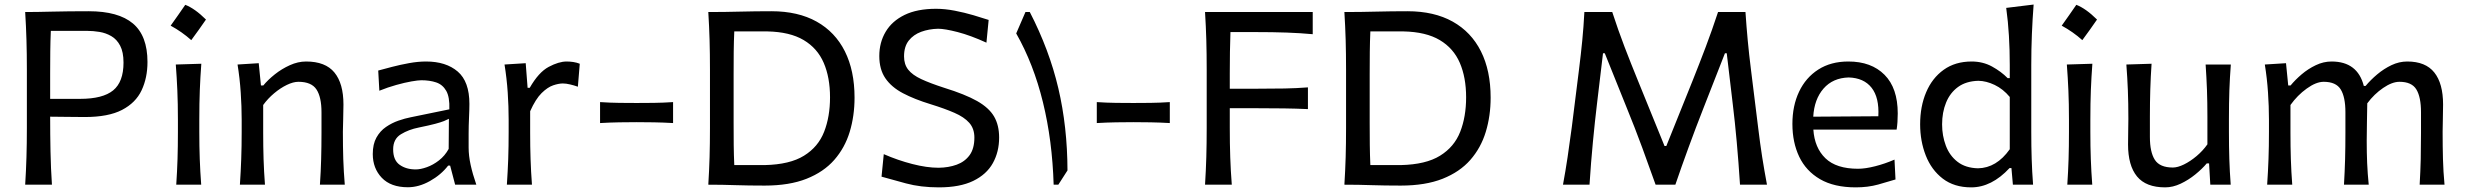

<svg xmlns="http://www.w3.org/2000/svg" viewBox="-20 -809 10797 841"><path d="M90.3 0Q94.2 -62.5 95.9 -120.8Q97.7 -179.2 97.7 -249.5V-503.9Q97.7 -575.2 95.9 -634Q94.2 -692.9 90.3 -756.3Q139.6 -756.3 209.5 -758.1Q279.3 -759.8 368.7 -759.8Q498.5 -759.8 562.3 -706.1Q626 -652.3 626 -537.6Q626 -468.3 600.3 -413.6Q574.7 -358.9 514.6 -327.6Q454.6 -296.4 351.1 -296.4Q315.4 -296.4 273.2 -297.1Q231 -297.9 199.7 -297.9Q199.7 -218.3 201.2 -145.5Q202.6 -72.8 207.5 0ZM202.6 -673.8Q200.7 -628.9 200.2 -584.2Q199.7 -539.6 199.7 -488.3V-376H331.1Q430.2 -376 475.6 -413.1Q521 -450.2 521 -534.7Q521 -581.1 506.3 -608.9Q491.7 -636.7 467.8 -650.6Q443.8 -664.6 416 -669.2Q388.2 -673.8 361.8 -673.8Z M791.5 -787.9Q833.3 -771.8 882.2 -723.4Q866.6 -700.9 850.8 -678.6Q835 -656.3 817.8 -633.2Q776.9 -669.7 727.5 -696.6Q744.2 -720.2 759.8 -742.2Q775.3 -764.3 791.5 -787.9ZM752 0Q755.9 -58.1 757.6 -112.3Q759.3 -166.5 759.3 -231.9V-284.7Q759.3 -356 756.8 -412.4Q754.4 -468.8 750 -526.4L861.8 -529.8Q857.4 -470.7 855.2 -414.1Q853 -357.4 853 -284.7V-231.9Q853 -166.5 855 -112.3Q856.9 -58.1 861.3 0Z M1030.8 0Q1034.7 -58.1 1036.6 -112.3Q1038.6 -166.5 1038.6 -231.9V-284.7Q1038.6 -342.8 1034.4 -404.3Q1030.3 -465.8 1020.5 -526.4L1113.3 -532.2L1123 -434.6H1133.3Q1153.3 -459 1183.6 -483.2Q1213.9 -507.3 1249.5 -523.4Q1285.2 -539.6 1320.8 -539.6Q1405.3 -539.6 1444.8 -491.5Q1484.4 -443.4 1484.4 -351.1Q1484.4 -316.9 1483.2 -286.4Q1481.9 -255.9 1481.9 -231.9Q1481.9 -166.5 1483.6 -112.3Q1485.4 -58.1 1490.2 0H1381.3Q1385.3 -58.1 1386.7 -111.8Q1388.2 -165.5 1388.2 -227.5V-317.4Q1388.2 -383.8 1366.2 -417.2Q1344.2 -450.7 1287.1 -450.7Q1264.6 -450.7 1236.3 -437Q1208 -423.3 1180.7 -400.4Q1153.3 -377.4 1132.8 -349.1V-227.5Q1132.8 -165.5 1134.5 -111.8Q1136.2 -58.1 1140.6 0Z M1766.6 11.2Q1691.9 11.2 1652.3 -30.3Q1612.8 -71.8 1612.8 -134.3Q1612.8 -177.7 1628.9 -206.5Q1645 -235.4 1670.7 -252.9Q1696.3 -270.5 1725.1 -280.5Q1753.9 -290.5 1779.3 -295.4L1948.2 -330.1Q1950.2 -383.8 1934.6 -411.1Q1918.9 -438.5 1890.6 -448Q1862.3 -457.5 1825.7 -457.5Q1811.5 -457.5 1782.2 -452.4Q1752.9 -447.3 1716.1 -437Q1679.2 -426.8 1641.6 -411.6L1636.7 -500Q1661.6 -506.8 1697.3 -516.1Q1732.9 -525.4 1772 -532.5Q1811 -539.6 1846.2 -539.6Q1933.6 -539.6 1984.9 -495.6Q2036.1 -451.7 2036.1 -354Q2036.1 -330.1 2034.4 -293.7Q2032.7 -257.3 2032.7 -224.1V-162.6Q2032.7 -127 2041.5 -86.7Q2050.3 -46.4 2066.4 0H1973.6L1951.7 -83.5H1942.9Q1911.6 -43 1863 -15.9Q1814.5 11.2 1766.6 11.2ZM1800.8 -66.9Q1822.3 -66.9 1849.6 -76.7Q1877 -86.4 1902.8 -106.4Q1928.7 -126.5 1945.3 -156.7L1946.3 -288.6Q1938 -284.2 1924.8 -278.8Q1911.6 -273.4 1886 -266.6Q1860.4 -259.8 1814.9 -250.5Q1770 -241.7 1736.1 -220.9Q1702.1 -200.2 1702.1 -154.8Q1702.1 -107.4 1730.5 -87.2Q1758.8 -66.9 1800.8 -66.9Z M2200.2 0Q2204.1 -58.1 2206.1 -112.3Q2208 -166.5 2208 -231.9V-284.7Q2208 -342.8 2203.9 -404.3Q2199.7 -465.8 2189.9 -526.4L2282.7 -532.2L2291 -424.3H2300.3Q2339.4 -492.7 2383.5 -516.1Q2427.7 -539.6 2461.9 -539.6Q2476.1 -539.6 2491 -537.4Q2505.9 -535.2 2519.5 -529.8L2511.2 -429.2Q2494.6 -435.1 2477.1 -439.2Q2459.5 -443.4 2445.3 -443.4Q2427.2 -443.4 2403.1 -435.3Q2378.9 -427.2 2352.5 -401.4Q2326.2 -375.5 2302.2 -321.8V-227.5Q2302.2 -165.5 2304 -111.8Q2305.7 -58.1 2310.1 0Z M2608.4 -270V-361.8Q2651.9 -358.9 2692.6 -358.4Q2733.4 -357.9 2768.6 -357.9Q2803.7 -357.9 2844.2 -358.4Q2884.8 -358.9 2928.2 -361.8V-270Q2884.8 -272.5 2844.2 -273.2Q2803.7 -273.9 2768.6 -273.9Q2733.4 -273.9 2692.6 -273.2Q2651.9 -272.5 2608.4 -270Z M3082.5 0Q3086.4 -62.5 3088.1 -120.8Q3089.8 -179.2 3089.8 -249.5V-503.9Q3089.8 -575.2 3088.1 -634Q3086.4 -692.9 3082.5 -756.3Q3155.3 -756.3 3221.7 -758.1Q3288.1 -759.8 3358.9 -759.8Q3475.6 -759.8 3556.9 -714.4Q3638.2 -668.9 3680.7 -584.2Q3723.1 -499.5 3723.1 -381.3Q3723.1 -301.3 3701.9 -231.4Q3680.7 -161.6 3634.3 -108.6Q3587.9 -55.7 3512.7 -25.9Q3437.5 3.9 3329.6 3.9Q3257.8 3.9 3201.4 2Q3145 0 3082.5 0ZM3196.3 -85.9H3330.1Q3439.5 -88.4 3501.7 -127Q3564 -165.5 3589.8 -231.7Q3615.7 -297.9 3615.7 -382.8Q3615.7 -469.7 3588.1 -533.7Q3560.5 -597.7 3500.2 -633.5Q3439.9 -669.4 3341.3 -671.4H3196.3Q3194.3 -627 3193.8 -582Q3193.4 -537.1 3193.4 -483.4V-270.5Q3193.4 -218.3 3193.8 -174.3Q3194.3 -130.4 3196.3 -85.9Z M4092.3 11.7Q4012.7 11.7 3948.7 -5.6Q3884.8 -22.9 3841.3 -35.2L3851.1 -133.8Q3912.6 -106.9 3976.1 -90.6Q4039.6 -74.2 4091.3 -74.2Q4134.8 -74.7 4170.4 -87.6Q4206.1 -100.6 4227.1 -129.4Q4248 -158.2 4248 -206.5Q4248 -245.6 4225.6 -271Q4203.1 -296.4 4160.4 -314.9Q4117.7 -333.5 4057.6 -352.1Q3985.8 -374 3935.3 -400.6Q3884.8 -427.2 3858.2 -466.1Q3831.5 -504.9 3831.5 -563.5Q3831.5 -623 3859.4 -669.9Q3887.2 -716.8 3942.4 -743.7Q3997.6 -770.5 4080.1 -770.5Q4119.1 -770.5 4161.9 -762.2Q4204.6 -753.9 4243.7 -742.4Q4282.7 -731 4310.5 -721.7L4300.8 -622.1Q4231.4 -653.8 4174.8 -668.5Q4118.2 -683.1 4088.9 -683.1Q4048.8 -682.1 4014.9 -669.7Q3981 -657.2 3960.4 -631.1Q3939.9 -605 3939.9 -562Q3939.9 -526.9 3958.3 -503.7Q3976.6 -480.5 4015.4 -462.4Q4054.2 -444.3 4116.2 -424.3Q4207.5 -396 4259.8 -366.5Q4312 -336.9 4334.2 -298.8Q4356.4 -260.7 4356.4 -206.5Q4356.4 -144 4328.9 -94.5Q4301.3 -44.9 4242.9 -16.6Q4184.6 11.7 4092.3 11.7Z M4490.7 -756.3Q4576.2 -590.8 4615.7 -422.4Q4655.3 -253.9 4655.8 -62.5L4615.7 0H4595.2Q4589.4 -193.4 4548.3 -361.1Q4507.3 -528.8 4431.2 -662.6L4471.7 -756.3Z M4784.2 -270V-361.8Q4827.6 -358.9 4868.4 -358.4Q4909.2 -357.9 4944.3 -357.9Q4979.5 -357.9 5020 -358.4Q5060.5 -358.9 5104 -361.8V-270Q5060.5 -272.5 5020 -273.2Q4979.5 -273.9 4944.3 -273.9Q4909.2 -273.9 4868.4 -273.2Q4827.6 -272.5 4784.2 -270Z M5258.3 0Q5262.2 -62.5 5263.9 -120.8Q5265.6 -179.2 5265.6 -249.5V-503.9Q5265.6 -575.2 5263.9 -634Q5262.2 -692.9 5258.3 -756.3H5730V-659.2Q5677.2 -664.1 5616.9 -666.3Q5556.6 -668.5 5475.1 -668.5H5369.6Q5368.2 -625 5367.4 -581.5Q5366.7 -538.1 5366.7 -488.3V-420.4H5481.4Q5554.2 -420.4 5606.9 -421.4Q5659.7 -422.4 5709 -426.3V-331.1Q5656.7 -333.5 5604.2 -334.2Q5551.8 -335 5480.5 -335H5366.7V-249.5Q5366.7 -179.2 5368.7 -120.8Q5370.6 -62.5 5375.5 0Z M5868.7 0Q5872.6 -62.5 5874.3 -120.8Q5876 -179.2 5876 -249.5V-503.9Q5876 -575.2 5874.3 -634Q5872.6 -692.9 5868.7 -756.3Q5941.4 -756.3 6007.8 -758.1Q6074.2 -759.8 6145 -759.8Q6261.7 -759.8 6343 -714.4Q6424.3 -668.9 6466.8 -584.2Q6509.3 -499.5 6509.3 -381.3Q6509.3 -301.3 6488 -231.4Q6466.8 -161.6 6420.4 -108.6Q6374 -55.7 6298.8 -25.9Q6223.6 3.9 6115.7 3.9Q6043.9 3.9 5987.5 2Q5931.2 0 5868.7 0ZM5982.4 -85.9H6116.2Q6225.6 -88.4 6287.8 -127Q6350.1 -165.5 6376 -231.7Q6401.9 -297.9 6401.9 -382.8Q6401.9 -469.7 6374.3 -533.7Q6346.7 -597.7 6286.4 -633.5Q6226.1 -669.4 6127.4 -671.4H5982.4Q5980.5 -627 5980 -582Q5979.5 -537.1 5979.5 -483.4V-270.5Q5979.5 -218.3 5980 -174.3Q5980.5 -130.4 5982.4 -85.9Z M6826.2 0Q6837.4 -60.5 6846.4 -120.8Q6855.5 -181.2 6864.7 -251.5L6896 -501.5Q6904.8 -571.3 6910.6 -631.1Q6916.5 -690.9 6919.9 -756.3H7042Q7067.9 -676.8 7095.9 -603.5Q7124 -530.3 7153.8 -457.5L7271 -169.4H7278.8L7394.5 -457Q7423.8 -530.3 7451.4 -603.3Q7479 -676.3 7505.4 -756.3H7625.5Q7629.9 -691.9 7635.5 -631.6Q7641.1 -571.3 7649.9 -501.5L7681.2 -249Q7689.5 -180.2 7698.7 -121.3Q7708 -62.5 7719.7 0H7601.6Q7588.9 -197.8 7569.8 -353.5L7543.5 -575.7H7535.6L7441.9 -336.4Q7407.7 -249.5 7376 -162.6Q7344.2 -75.7 7318.4 0H7231.9Q7206.5 -71.8 7173.6 -161.4Q7140.6 -251 7106 -335.4L7009.3 -575.7H7001.5L6975.1 -354Q6965.8 -276.4 6957.3 -187.5Q6948.7 -98.6 6942.4 0Z M8108.9 11.7Q8013.7 11.7 7952.1 -24.2Q7890.6 -60.1 7860.8 -122.8Q7831.1 -185.5 7831.1 -266.1Q7831.1 -345.7 7860.4 -407.5Q7889.6 -469.2 7944.6 -504.4Q7999.5 -539.6 8076.2 -539.6Q8176.8 -539.6 8234.6 -481.4Q8292.5 -423.3 8292.5 -312Q8292.5 -272.5 8287.6 -241.2H7922.9Q7928.2 -161.6 7975.8 -115.7Q8023.4 -69.8 8118.7 -69.8Q8150.4 -69.8 8193.6 -80.8Q8236.8 -91.8 8278.3 -109.9L8282.7 -22.9Q8251.5 -13.2 8206.8 -0.7Q8162.1 11.7 8108.9 11.7ZM8207.5 -299.8Q8211.9 -381.3 8178 -424.6Q8144 -467.8 8077.6 -469.7Q8008.3 -467.8 7967.5 -421.1Q7926.8 -374.5 7922.4 -297.9Z M8614.3 11.7Q8539.6 11.7 8489.7 -26.6Q8439.9 -64.9 8415.3 -127.9Q8390.6 -190.9 8390.6 -264.6Q8390.6 -342.8 8417 -405Q8443.4 -467.3 8493.9 -503.4Q8544.4 -539.6 8616.2 -539.6Q8665.5 -539.6 8705.6 -517.6Q8745.6 -495.6 8773.9 -466.8H8783.2V-523.9Q8783.2 -590.3 8779.5 -652.3Q8775.9 -714.4 8767.6 -774.4L8887.7 -789.1Q8882.8 -725.1 8880.1 -659.7Q8877.4 -594.2 8877.4 -523.9V-231.9Q8877.4 -166.5 8879.2 -112.3Q8880.9 -58.1 8885.3 0H8796.9L8790.5 -72.8H8782.2Q8703.6 11.7 8614.3 11.7ZM8644 -71.8Q8725.1 -73.2 8783.2 -155.3V-384.3Q8753.9 -419.4 8717 -437Q8680.2 -454.6 8645.5 -455.1Q8591.8 -453.6 8556.6 -428Q8521.5 -402.3 8504.2 -359.6Q8486.8 -316.9 8486.8 -264.2Q8486.8 -214.4 8503.2 -170.9Q8519.5 -127.4 8554.4 -100.3Q8589.4 -73.2 8644 -71.8Z M9074.7 -787.9Q9116.5 -771.8 9165.4 -723.4Q9149.8 -700.9 9134 -678.6Q9118.2 -656.3 9101 -633.2Q9060.2 -669.7 9010.7 -696.6Q9027.4 -720.2 9043 -742.2Q9058.5 -764.3 9074.7 -787.9ZM9035.2 0Q9039.1 -58.1 9040.8 -112.3Q9042.5 -166.5 9042.5 -231.9V-284.7Q9042.5 -356 9040 -412.4Q9037.6 -468.8 9033.2 -526.4L9145 -529.8Q9140.6 -470.7 9138.4 -414.1Q9136.2 -357.4 9136.2 -284.7V-231.9Q9136.2 -166.5 9138.2 -112.3Q9140.1 -58.1 9144.5 0Z M9463.9 11.7Q9379.9 11.7 9340.6 -36.1Q9301.3 -84 9301.3 -176.3Q9301.3 -210.9 9302 -236.8Q9302.7 -262.7 9302.7 -288.1Q9302.7 -357.4 9300.5 -413.1Q9298.3 -468.8 9293.9 -526.4L9404.3 -529.8Q9400.4 -472.2 9398.7 -416.3Q9397 -360.4 9397 -298.3V-209Q9397 -142.6 9418.7 -108.9Q9440.4 -75.2 9497.6 -75.2Q9518.6 -75.2 9546.1 -88.6Q9573.7 -102.1 9601.3 -125.2Q9628.9 -148.4 9648.9 -176.8V-298.3Q9648.9 -360.4 9647 -414.6Q9645 -468.8 9641.1 -526.4H9751.5Q9747.1 -468.8 9745.1 -413.1Q9743.2 -357.4 9743.2 -288.1V-231.9Q9743.2 -166.5 9744.9 -112.3Q9746.6 -58.1 9751 0H9661.6L9656.2 -93.3H9646Q9626 -69.3 9595.9 -44.9Q9565.9 -20.5 9531.7 -4.4Q9497.6 11.7 9463.9 11.7Z M10578.6 0Q10582 -58.1 10583.3 -111.8Q10584.5 -165.5 10584.5 -227.5V-317.4Q10584.5 -383.8 10564.2 -417.2Q10543.9 -450.7 10490.2 -450.7Q10458 -450.7 10418.7 -423.8Q10379.4 -397 10349.1 -356.4Q10348.6 -322.3 10347.7 -274.4Q10346.7 -226.6 10346.7 -191.9Q10346.7 -140.1 10348.6 -94.5Q10350.6 -48.8 10355.5 0H10247.1Q10250.5 -58.1 10252 -111.8Q10253.4 -165.5 10253.4 -227.5V-317.4Q10253.4 -383.8 10232.9 -417.2Q10212.4 -450.7 10158.2 -450.7Q10125 -450.7 10084 -421.1Q10043 -391.6 10012.7 -349.1V-227.5Q10012.7 -165.5 10014.4 -111.8Q10016.1 -58.1 10020.5 0H9910.6Q9914.6 -58.1 9916.5 -112.3Q9918.5 -166.5 9918.5 -231.9V-284.7Q9918.5 -342.8 9914.3 -404.3Q9910.2 -465.8 9900.4 -526.4L9993.2 -532.2L10002.9 -434.6H10013.2Q10033.2 -459 10061.5 -483.2Q10089.8 -507.3 10123.5 -523.4Q10157.2 -539.6 10192.9 -539.6Q10306.6 -539.6 10334 -432.6H10341.8Q10363.8 -459 10392.8 -483.4Q10421.9 -507.8 10455.3 -523.7Q10488.8 -539.6 10524.4 -539.6Q10604.5 -539.6 10642.8 -491.5Q10681.2 -443.4 10681.2 -351.1Q10681.2 -316.9 10680.2 -286.4Q10679.2 -255.9 10679.2 -231.9Q10679.2 -166.5 10680.7 -112.3Q10682.1 -58.1 10687.5 0Z"/></svg>

Font: Pinar-DS1-FD Medium
Style: Regular
Weight: 500
Designer: Amin Abedi
Version: Version 3.000